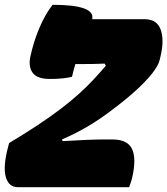

<svg xmlns="http://www.w3.org/2000/svg" viewBox="-32 -780 697 800"><path d="M506 0H43Q4 0 -8 -43Q-20 -86 2 -169L6 -184Q133 -260 216.5 -323Q300 -386 359 -450Q372 -464 384.5 -478Q397 -492 409 -506L404 -515Q366 -513 303 -513H282Q274 -487 268 -460Q232 -451 176 -451Q124 -451 105 -475.5Q86 -500 94 -542Q108 -607 132 -663.5Q156 -720 187 -760Q366 -760 352 -700H570Q622 -700 637.5 -656.5Q653 -613 637 -546L634 -533Q629 -508 602 -474Q575 -440 533 -402Q491 -364 439 -325Q383 -282 330.5 -251.5Q278 -221 226 -199L229 -192Q341 -199 409 -199H436Q499 -199 518 -159.5Q537 -120 519 -41Q516 -28 512.5 -18Q509 -8 506 0Z"/></svg>

Font: Recursive Sn Csl St Blk
Style: Italic
Weight: 900
Italic angle: -15°
Version: Version 1.079;hotconv 1.0.112;makeotfexe 2.5.65598; ttfautoh